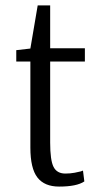

<svg xmlns="http://www.w3.org/2000/svg" viewBox="-20 -678 366 708"><path d="M293 -500V-451H165V-152Q165 -87 177.5 -62.5Q190 -38 221 -38Q239 -38 255 -41Q271 -44 278 -46L286 -49L291 -9Q263 10 198 10Q144 10 118 -23.5Q92 -57 92 -134V-451H40V-493L92 -499L119 -658H165V-500Z"/></svg>

Font: Arsenal
Style: Regular
Weight: 400
Designer: Andrij Shevchenko
Foundry: Stairsfor.com
Version: Version 1.000